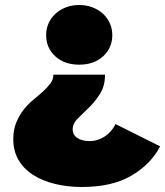

<svg xmlns="http://www.w3.org/2000/svg" viewBox="-20 -577 659 766"><path d="M307 169Q248 169 198 156.5Q148 144 111 120Q74 96 53.5 60.5Q33 25 33 -22Q33 -60 45 -88.5Q57 -117 74.5 -139.5Q92 -162 113 -179Q134 -196 151.5 -212Q169 -228 181 -244Q193 -260 193 -279H399Q399 -234 379 -202.5Q359 -171 334.5 -147.5Q310 -124 290 -104Q270 -84 270 -61Q270 -38 289.5 -26Q309 -14 337 -14Q369 -14 397 -32Q425 -50 441 -82L619 7Q581 79 504 124Q427 169 307 169ZM296 -319Q237 -319 200.5 -352.5Q164 -386 164 -437Q164 -462 173.5 -483.5Q183 -505 200.5 -521.5Q218 -538 242.5 -547.5Q267 -557 296 -557Q325 -557 349.5 -547.5Q374 -538 391.5 -521.5Q409 -505 418.5 -483.5Q428 -462 428 -437Q428 -386 391.5 -352.5Q355 -319 296 -319Z"/></svg>

Font: Montserrat-Alt1 Black
Style: Regular
Weight: 900
Designer: Differentunic
Foundry: Differentunic
Version: Version 7.222